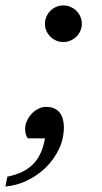

<svg xmlns="http://www.w3.org/2000/svg" viewBox="-75 -514 375 704"><path d="M159.2 -47.9Q159.2 -5.4 141.1 32.7Q123 70.8 93 100.1Q63 129.4 24.4 147.9Q-14.2 166.5 -55.2 169.9L-47.9 133.8Q-17.1 127.4 6.1 116.2Q29.3 105 46.1 88.1Q63 71.3 73.7 47.9Q84.5 24.4 89.8 -6.8H26.9Q21.5 -13.7 19.3 -23.2Q17.1 -32.7 17.1 -41Q17.1 -55.7 23.4 -70.1Q29.8 -84.5 40.5 -96.2Q51.3 -107.9 65.2 -115Q79.1 -122.1 94.2 -122.1Q111.3 -122.1 123.8 -116.5Q136.2 -110.8 144 -100.8Q151.9 -90.8 155.5 -77.1Q159.2 -63.5 159.2 -47.9ZM225.1 -426.8Q225.1 -413.1 219.7 -400.9Q214.4 -388.7 205.1 -379.6Q195.8 -370.6 183.3 -365.2Q170.9 -359.9 157.2 -359.9Q143.1 -359.9 130.9 -365.2Q118.7 -370.6 109.6 -379.6Q100.6 -388.7 95.2 -400.9Q89.8 -413.1 89.8 -426.8Q89.8 -440.4 95.2 -452.9Q100.6 -465.3 109.6 -474.4Q118.7 -483.4 130.9 -488.8Q143.1 -494.1 157.2 -494.1Q170.9 -494.1 183.3 -488.8Q195.8 -483.4 205.1 -474.4Q214.4 -465.3 219.7 -452.9Q225.1 -440.4 225.1 -426.8Z"/></svg>

Font: Charis SIL APac
Style: Italic
Weight: 400
Italic angle: -11°
Foundry: SIL International
Version: Version 5.000